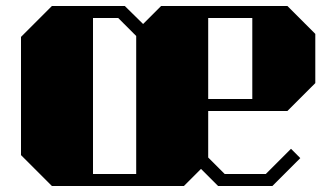

<svg xmlns="http://www.w3.org/2000/svg" viewBox="-20 -620 1111 640"><path d="M674 -250V-95L729 -40H866L950 -124L981 -93L888 0H707L650 -57L593 0H153L50 -103V-497L153 -600H396L457 -540L517 -600H938L1031 -507V-343L938 -250ZM374 -560H290V-40H434V-500ZM674 -290H821V-560H674Z"/></svg>

Font: Kumar One
Style: Regular
Weight: 400
Designer: Parimal Parmar
Foundry: Indian Type Foundry
Version: Version 1.001;PS 1.001;hotconv 1.0.88;makeotf.lib2.5.647800